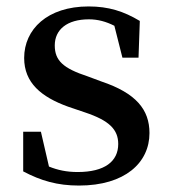

<svg xmlns="http://www.w3.org/2000/svg" viewBox="-20 -561 525 596"><path d="M252 -324C176 -349 150 -373 150 -420C150 -469 188 -501 256 -501C284 -501 309 -494 335 -481L360 -382H410L414 -496C364 -526 317 -541 255 -541C127 -541 55 -470 55 -381C55 -304 108 -260 191 -230L244 -212C319 -187 347 -159 347 -114C347 -60 305 -27 221 -27C187 -27 159 -33 132 -44L107 -152H52V-29C107 0 158 15 225 15C368 15 444 -56 444 -148C444 -221 402 -272 295 -308Z"/></svg>

Font: Source Han Serif CN SemiBold
Style: Regular
Weight: 600
Designer: Ryoko NISHIZUKA 西塚涼子 (kana & ideographs); Frank Grießhammer (Latin, Greek & Cyrillic); Wenlong ZHANG 张文龙 (bopomofo); San
Foundry: Adobe Systems Incorporated
Version: Version 1.000;PS 1;hotconv 16.6.53;makeotf.lib2.5.65590